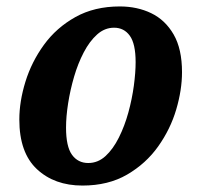

<svg xmlns="http://www.w3.org/2000/svg" viewBox="-20 -566 618 596"><path d="M236 10Q149 10 94.5 -41Q40 -92 40 -195Q40 -251 59 -312.5Q78 -374 116.5 -427Q155 -480 214 -513Q273 -546 352 -546Q406 -546 449.5 -525Q493 -504 519 -459Q545 -414 545 -342Q545 -287 527 -226Q509 -165 471 -111.5Q433 -58 374.5 -24Q316 10 236 10ZM254 -60Q284 -60 307.5 -81.5Q331 -103 349 -139Q367 -175 378.5 -217Q390 -259 395.5 -300Q401 -341 401 -373Q401 -430 383 -455Q365 -480 334 -480Q305 -480 281.5 -459Q258 -438 240 -403.5Q222 -369 210 -328Q198 -287 191.5 -245.5Q185 -204 185 -170Q185 -111 203.5 -85.5Q222 -60 254 -60Z"/></svg>

Font: Noto Serif SemiCondensed
Style: Bold Italic
Weight: 700
Width: 4
Italic angle: -12°
Designer: Monotype Design Team
Foundry: Monotype Imaging Inc.
Version: Version 2.014